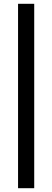

<svg xmlns="http://www.w3.org/2000/svg" viewBox="-20 -775 275 1010"><path d="M160 215V-755H75V215Z"/></svg>

Font: Hermeneus One
Style: Regular
Weight: 400
Designer: Rodrigo Fuenzalida, Pablo Impallari
Foundry: Pablo Impallari, Rodrigo Fuenzalida
Version: Version 1.002